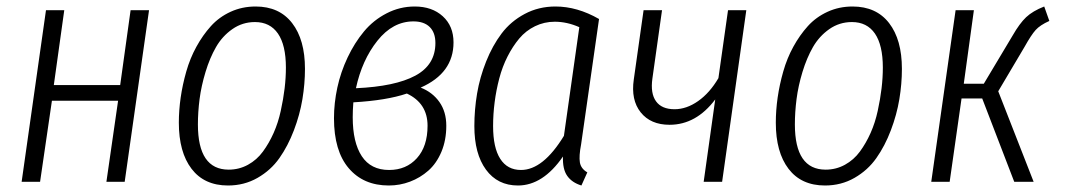

<svg xmlns="http://www.w3.org/2000/svg" viewBox="-20 -554 3246 585"><path d="M304.2 0 339.8 -247.1H138.2L102.1 0H45.9L120.1 -522.9H175.8L144 -294.9H346.2L377.9 -522.9H434.1L359.9 0Z M674.8 11.2Q602.5 11.2 563.7 -39.6Q524.9 -90.3 524.9 -180.2Q524.9 -217.8 530.5 -256.8Q536.1 -295.9 547.6 -336.2Q559.1 -376.5 578.4 -411.6Q597.7 -446.8 622.6 -474.4Q647.5 -502 682.6 -518.1Q717.8 -534.2 758.8 -534.2Q831.1 -534.2 870.1 -483.6Q909.2 -433.1 909.2 -344.2Q909.2 -298.8 901.4 -251.7Q893.6 -204.6 875.5 -157Q857.4 -109.4 831.3 -72.3Q805.2 -35.2 764.6 -12Q724.1 11.2 674.8 11.2ZM676.8 -37.1Q708.5 -37.1 735.6 -52Q762.7 -66.9 781.2 -92.3Q799.8 -117.7 813.7 -148.9Q827.6 -180.2 835.4 -216.1Q843.3 -252 847.2 -284.7Q851.1 -317.4 851.1 -348.1Q851.1 -416.5 826.9 -451.7Q802.7 -486.8 756.8 -486.8Q718.8 -486.8 688 -465.3Q657.2 -443.8 638.2 -410.6Q619.1 -377.4 606.2 -334.7Q593.3 -292 588.1 -252.2Q583 -212.4 583 -174.8Q583 -37.1 676.8 -37.1Z M1243.7 -534.2Q1296.4 -534.2 1329.1 -504.4Q1361.8 -474.6 1361.8 -424.8Q1361.8 -331.1 1261.7 -287.1Q1297.9 -272.9 1318.8 -243.2Q1339.8 -213.4 1339.8 -170.9Q1339.8 -127 1325 -91.6Q1310.1 -56.2 1285.2 -34.2Q1260.3 -12.2 1229.2 -0.5Q1198.2 11.2 1164.6 11.2Q1087.4 11.2 1042.5 -41.5Q997.6 -94.2 997.6 -193.8Q997.6 -239.7 1007.8 -287.1Q1018.1 -334.5 1039.1 -378.9Q1060.1 -423.3 1088.9 -458Q1117.7 -492.7 1158 -513.4Q1198.2 -534.2 1243.7 -534.2ZM1239.7 -488.8Q1176.8 -488.8 1129.9 -429.9Q1083 -371.1 1064.5 -285.2Q1184.1 -290.5 1245.4 -323.5Q1306.6 -356.4 1306.6 -422.9Q1306.6 -454.6 1289.3 -471.7Q1272 -488.8 1239.7 -488.8ZM1219.7 -269Q1157.7 -248 1056.6 -242.2Q1054.7 -217.8 1054.7 -196.8Q1054.7 -120.1 1082.3 -78.1Q1109.9 -36.1 1165.5 -36.1Q1217.8 -36.1 1250.2 -72Q1282.7 -107.9 1282.7 -170.9Q1282.7 -239.3 1219.7 -269Z M1672.4 -534.2Q1738.8 -534.2 1805.2 -496.1L1750.5 -113.8Q1743.7 -78.6 1746.8 -59.3Q1750 -40 1769.5 -28.8L1751.5 11.2Q1722.7 2.4 1708.3 -18.1Q1693.8 -38.6 1695.3 -77.1Q1634.3 11.2 1558.1 11.2Q1496.1 11.2 1460.7 -37.1Q1425.3 -85.4 1425.3 -169.9Q1425.3 -219.7 1433.6 -269Q1441.9 -318.4 1461.2 -366.7Q1480.5 -415 1508.3 -451.9Q1536.1 -488.8 1578.6 -511.5Q1621.1 -534.2 1672.4 -534.2ZM1670.4 -487.8Q1638.2 -487.8 1610.1 -474.1Q1582 -460.4 1562 -436.5Q1542 -412.6 1526.4 -381.8Q1510.7 -351.1 1501.2 -314.9Q1491.7 -278.8 1487.1 -242.4Q1482.4 -206.1 1482.4 -169.9Q1482.4 -104 1504.2 -70.1Q1525.9 -36.1 1567.4 -36.1Q1634.8 -36.1 1698.2 -140.1L1745.1 -471.2Q1707.5 -487.8 1670.4 -487.8Z M2253.9 -522.9 2180.2 0H2124L2159.2 -251Q2101.1 -173.8 2020 -173.8Q1962.4 -173.8 1932.1 -211.7Q1901.9 -249.5 1911.1 -312L1940.9 -522.9H1997.1L1967.8 -314.9Q1961.4 -269.5 1978.8 -245.4Q1996.1 -221.2 2035.2 -221.2Q2071.8 -221.2 2107.2 -246.1Q2142.6 -271 2168.9 -315.9L2198.2 -522.9Z M2493.7 11.2Q2421.4 11.2 2382.6 -39.6Q2343.8 -90.3 2343.8 -180.2Q2343.8 -217.8 2349.4 -256.8Q2355 -295.9 2366.5 -336.2Q2377.9 -376.5 2397.2 -411.6Q2416.5 -446.8 2441.4 -474.4Q2466.3 -502 2501.5 -518.1Q2536.6 -534.2 2577.6 -534.2Q2649.9 -534.2 2689 -483.6Q2728 -433.1 2728 -344.2Q2728 -298.8 2720.2 -251.7Q2712.4 -204.6 2694.3 -157Q2676.3 -109.4 2650.1 -72.3Q2624 -35.2 2583.5 -12Q2543 11.2 2493.7 11.2ZM2495.6 -37.1Q2527.3 -37.1 2554.4 -52Q2581.5 -66.9 2600.1 -92.3Q2618.7 -117.7 2632.6 -148.9Q2646.5 -180.2 2654.3 -216.1Q2662.1 -252 2666 -284.7Q2669.9 -317.4 2669.9 -348.1Q2669.9 -416.5 2645.8 -451.7Q2621.6 -486.8 2575.7 -486.8Q2537.6 -486.8 2506.8 -465.3Q2476.1 -443.8 2457 -410.6Q2438 -377.4 2425 -334.7Q2412.1 -292 2407 -252.2Q2401.9 -212.4 2401.9 -174.8Q2401.9 -37.1 2495.6 -37.1Z M3161.6 -534.2 3177.2 -490.2Q3148.9 -477.5 3135.5 -462.6Q3122.1 -447.8 3101.6 -411.1L3021.5 -275.9L3129.4 0H3070.3L2972.7 -253.9H2909.7L2873.5 0H2817.4L2891.6 -522.9H2947.3L2916.5 -298.8H2977.5L3065.4 -445.8Q3086.4 -482.4 3106.4 -501.5Q3126.5 -520.5 3161.6 -534.2Z"/></svg>

Font: Fira Sans Compressed Light
Style: Italic
Weight: 300
Width: 3
Italic angle: -8°
Designer: Carrois Corporate & Edenspiekermann AG
Foundry: Carrois Corporate GbR & Edenspiekermann AG
Version: Version 4.203;PS 004.203;hotconv 1.0.88;makeotf.lib2.5.64775